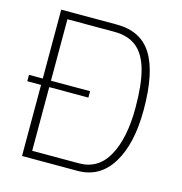

<svg xmlns="http://www.w3.org/2000/svg" viewBox="-108 -831 879 929"><g transform="rotate(15 331.5 -366.5)"><path d="M596 -367Q596 -198 535.5 -99Q475 0 363 0H85V-356H16V-388H85V-733H363Q485 -733 540.5 -643Q596 -553 596 -367ZM555 -367Q555 -484 535 -556Q515 -628 472.5 -662Q430 -696 361 -696H126V-388H322V-356H126V-37H361Q457 -37 506 -126Q555 -215 555 -367Z"/></g></svg>

Font: Exo ExtraLight
Style: Regular
Weight: 275
Designer: Natanael Gama
Foundry: Natanael Gama
Version: Version 1.500; ttfautohint (v1.6)